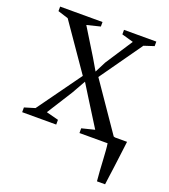

<svg xmlns="http://www.w3.org/2000/svg" viewBox="-128 -605 771 877"><g transform="rotate(20 257.0 -166.0)"><path d="M444.5 180Q442 156.5 440.5 130.8Q439 105 437.5 80.2Q436 55.5 434.5 34.2Q433 13 430.5 -1.5L397 -36.5H512Q509.5 -16 506.8 5.5Q504 27 501.2 49.5Q498.5 72 495.5 94.2Q492.5 116.5 489.5 138.2Q486.5 160 484 180ZM66.5 -38.5 219 -250.5 64 -474.5 13.5 -490.5V-512.5H219.5V-490.5L154.5 -474.5L233.5 -346L267 -289L294 -342L380.5 -474.5L324 -490.5V-512.5H481V-490.5L432 -474.5L287.5 -270L446.5 -38.5L502 -23V0H294V-23L356.5 -38.5L281 -159L237.5 -229L200.5 -163.5L121.5 -38.5L181 -23V0H15.5V-23Z"/></g></svg>

Font: Merriweather 120pt Light
Style: Regular
Weight: 300
Version: Version 2.100